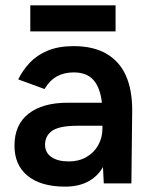

<svg xmlns="http://www.w3.org/2000/svg" viewBox="-20 -684 560 716"><path d="M223 12Q133 12 83.5 -28Q34 -68 34 -141Q34 -219 86.5 -260Q139 -301 233 -301H360Q354 -356 329 -385Q304 -414 255 -414Q219 -414 192 -399Q165 -384 146 -352L48 -388Q64 -421 90.5 -449.5Q117 -478 157.5 -495Q198 -512 255 -512Q328 -512 377 -483.5Q426 -455 449.5 -402Q473 -349 473 -274L470 0H367L364 -61Q344 -26 308.5 -7Q273 12 223 12ZM237 -82Q274 -82 302.5 -98.5Q331 -115 346.5 -143Q362 -171 362 -205V-215H269Q202 -215 175 -196.5Q148 -178 148 -144Q148 -115 171.5 -98.5Q195 -82 237 -82ZM93 -567V-664H411V-567Z"/></svg>

Font: Figtree Light SemiBold
Style: Regular
Weight: 600
Version: Version 2.002